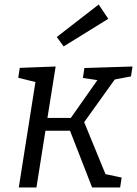

<svg xmlns="http://www.w3.org/2000/svg" viewBox="-20 -824 603 844"><path d="M62.6 0 141.9 -502.3 169 -455.1 60.2 -482.2 66.9 -525.7 224.6 -531.7 186.2 -290.8 175.2 -305.5H307.5L284.1 -295.4L414.6 -480.9L420 -469.9L344.4 -481.5L351 -525L562.5 -531.7L555.8 -488.2L466.9 -471.2L492.3 -485.6L342 -275.7L344.6 -300.1L447.6 -49.1L434.5 -60.5L514.8 -43.5L508.1 0H384.9L283.4 -260.6L296.1 -249.3H165.5L181.9 -262.9L140.2 0ZM259.7 -619.9 229.6 -661.4 413.8 -804.2 455.9 -741.3Z"/></svg>

Font: Bitter Thin
Style: Italic
Weight: 100
Italic angle: -9°
Designer: Sol Matas, and Bitter project Authors
Foundry: Sol Matas
Version: Version 2.002